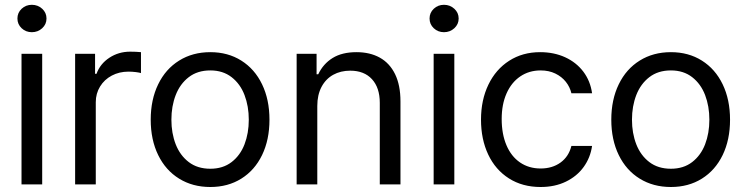

<svg xmlns="http://www.w3.org/2000/svg" viewBox="-20 -749 3029 780"><path d="M67.4 -530.3H151.4V0H67.4ZM50.8 -673.8Q50.8 -697.3 67.9 -713.4Q85 -729.5 109.4 -729.5Q133.8 -729.5 151.4 -713.4Q168.9 -697.3 168.9 -673.8Q168.9 -650.4 151.4 -634.3Q133.8 -618.2 109.4 -618.2Q85 -618.2 67.9 -634.3Q50.8 -650.4 50.8 -673.8Z M285.2 -530.3H366.2V-449.2H372.1Q386.7 -489.7 424.3 -514.4Q461.9 -539.1 508.8 -539.1Q533.2 -539.1 552.7 -537.1V-452.1Q547.4 -454.1 532 -456.1Q516.6 -458 502 -458Q464.4 -458 434.1 -441.9Q403.8 -425.8 386.5 -397.5Q369.1 -369.1 369.1 -334V0H285.2Z M592.3 -262.7Q592.3 -344.2 622.6 -406.5Q652.8 -468.8 707.8 -502.9Q762.7 -537.1 834.5 -537.1Q905.8 -537.1 960.2 -502.9Q1014.6 -468.8 1044.7 -406.5Q1074.7 -344.2 1074.7 -262.7Q1074.7 -181.2 1044.7 -119.1Q1014.6 -57.1 960.2 -23.2Q905.8 10.7 834.5 10.7Q762.7 10.7 707.8 -23.2Q652.8 -57.1 622.6 -119.1Q592.3 -181.2 592.3 -262.7ZM990.7 -262.7Q990.7 -317.4 973.4 -362.8Q956.1 -408.2 920.9 -435.5Q885.7 -462.9 834.5 -462.9Q782.2 -462.9 746.8 -435.5Q711.4 -408.2 693.8 -362.8Q676.3 -317.4 676.3 -262.7Q676.3 -208 693.8 -162.8Q711.4 -117.7 746.8 -90.6Q782.2 -63.5 834.5 -63.5Q885.7 -63.5 920.9 -90.6Q956.1 -117.7 973.4 -162.8Q990.7 -208 990.7 -262.7Z M1269 0H1185.1V-530.3H1266.1V-447.3H1272.9Q1293 -489.7 1331.3 -513.4Q1369.6 -537.1 1428.2 -537.1Q1482.9 -537.1 1522.9 -514.9Q1563 -492.7 1585 -447.8Q1606.9 -402.8 1606.9 -336.9V0H1522.9V-331.1Q1522.9 -392.6 1491.2 -427.2Q1459.5 -461.9 1402.8 -461.9Q1363.8 -461.9 1333.5 -445.1Q1303.2 -428.2 1286.1 -395.8Q1269 -363.3 1269 -318.4Z M1741.7 -530.3H1825.7V0H1741.7ZM1725.1 -673.8Q1725.1 -697.3 1742.2 -713.4Q1759.3 -729.5 1783.7 -729.5Q1808.1 -729.5 1825.7 -713.4Q1843.3 -697.3 1843.3 -673.8Q1843.3 -650.4 1825.7 -634.3Q1808.1 -618.2 1783.7 -618.2Q1759.3 -618.2 1742.2 -634.3Q1725.1 -650.4 1725.1 -673.8Z M1934.1 -262.7Q1934.1 -342.8 1964.1 -405Q1994.1 -467.3 2048.6 -502.2Q2103 -537.1 2174.3 -537.1Q2230.5 -537.1 2275.9 -516.4Q2321.3 -495.6 2349.9 -457.8Q2378.4 -419.9 2385.3 -370.1H2301.3Q2295.4 -395.5 2278.8 -416.5Q2262.2 -437.5 2236.1 -450.2Q2210 -462.9 2176.3 -462.9Q2129.4 -462.9 2093.5 -438.5Q2057.6 -414.1 2037.8 -369.4Q2018.1 -324.7 2018.1 -265.6Q2018.1 -204.6 2037.4 -159.2Q2056.6 -113.8 2092.5 -89.1Q2128.4 -64.5 2176.3 -64.5Q2223.6 -64.5 2257.1 -88.6Q2290.5 -112.8 2301.3 -156.2H2385.3Q2378.4 -108.4 2351.1 -70.6Q2323.7 -32.7 2278.8 -11Q2233.9 10.7 2176.3 10.7Q2102.5 10.7 2047.6 -24.2Q1992.7 -59.1 1963.4 -121.1Q1934.1 -183.1 1934.1 -262.7Z M2463.4 -262.7Q2463.4 -344.2 2493.7 -406.5Q2523.9 -468.8 2578.9 -502.9Q2633.8 -537.1 2705.6 -537.1Q2776.9 -537.1 2831.3 -502.9Q2885.7 -468.8 2915.8 -406.5Q2945.8 -344.2 2945.8 -262.7Q2945.8 -181.2 2915.8 -119.1Q2885.7 -57.1 2831.3 -23.2Q2776.9 10.7 2705.6 10.7Q2633.8 10.7 2578.9 -23.2Q2523.9 -57.1 2493.7 -119.1Q2463.4 -181.2 2463.4 -262.7ZM2861.8 -262.7Q2861.8 -317.4 2844.5 -362.8Q2827.1 -408.2 2792 -435.5Q2756.8 -462.9 2705.6 -462.9Q2653.3 -462.9 2617.9 -435.5Q2582.5 -408.2 2564.9 -362.8Q2547.4 -317.4 2547.4 -262.7Q2547.4 -208 2564.9 -162.8Q2582.5 -117.7 2617.9 -90.6Q2653.3 -63.5 2705.6 -63.5Q2756.8 -63.5 2792 -90.6Q2827.1 -117.7 2844.5 -162.8Q2861.8 -208 2861.8 -262.7Z"/></svg>

Font: WEMIX Pretendard
Style: Regular
Weight: 400
Designer: Base glyphs from Inter by Rasmus Andersson; Hangeul glyphs from Noto Sans CJK(Source Han Sans) by Jang Soo-young and Kan
Foundry: Kil Hyung-jin
Version: Version 1.000